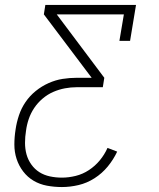

<svg xmlns="http://www.w3.org/2000/svg" viewBox="-20 -550 640 775"><path d="M230 205Q199 205 169.5 199.5Q140 194 115.5 179.5Q91 165 73.5 142Q56 119 47 91.5Q38 64 38 33.5Q38 3 43 -28Q47 -56 56.5 -84.5Q66 -113 83 -138Q100 -163 124 -182.5Q148 -202 176 -214.5Q204 -227 232.5 -231.5Q261 -236 290 -236H350L157 -492L163 -530H529L505 -385H462L480 -492H209L401 -236L395 -198H290Q266 -198 242 -193.5Q218 -189 195 -179Q172 -169 152 -152Q132 -135 118 -114Q104 -93 96 -69.5Q88 -46 85 -22Q81 2 81 26.5Q81 51 87 73Q93 95 106.5 114Q120 133 139 145Q158 157 181.5 162Q205 167 230 167Q257 167 285.5 160Q314 153 339 136.5Q364 120 383 97Q402 74 414 47L453 62Q438 94 415 122Q392 150 361.5 169.5Q331 189 297 197Q263 205 230 205Z"/></svg>

Font: Iosevka Curly Slab XLtEx
Style: Italic
Weight: 200
Width: 7
Italic angle: -9°
Monospace: yes
Designer: Belleve Invis
Foundry: Belleve Invis
Version: Version 11.1.0; ttfautohint (v1.8.3)